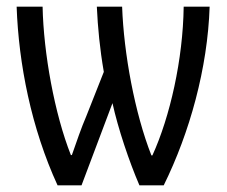

<svg xmlns="http://www.w3.org/2000/svg" viewBox="-20 -557 683 577"><path d="M610 -537H532C530 -379 491 -206 438 -90H435C385 -217 352 -396 347 -537H271C274 -473 280 -410 292 -341L239 -207C225 -175 209 -128 196 -91H193C144 -215 111 -396 108 -537H30C36 -365 74 -172 153 0H225L318 -247C335 -170 368 -72 399 0H472C550 -158 604 -352 610 -537Z"/></svg>

Font: Noto Sans UI Condensed
Style: Regular
Weight: 400
Width: 3
Designer: Monotype Design Team
Foundry: Monotype Imaging Inc.
Version: Version 1.901